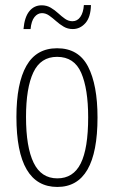

<svg xmlns="http://www.w3.org/2000/svg" viewBox="-20 -730 452 760"><path d="M366 -265Q366 10 207 10Q45 10 45 -267Q45 -400 84.5 -469.5Q124 -539 206 -539Q291 -539 328.5 -466.5Q366 -394 366 -265ZM83 -267Q83 -148 113 -86Q143 -24 207 -24Q270 -24 299.5 -83Q329 -142 329 -266Q329 -378 301.5 -441.5Q274 -505 206 -505Q141 -505 112 -443.5Q83 -382 83 -267ZM73 -615Q77 -662 96 -685.5Q115 -709 145 -709Q165 -709 181 -699.5Q197 -690 210.5 -677.5Q224 -665 237.5 -655.5Q251 -646 267 -646Q286 -646 298 -663Q310 -680 312 -710H340Q339 -662 318 -638.5Q297 -615 268 -615Q248 -615 232 -624.5Q216 -634 202 -646.5Q188 -659 174.5 -668.5Q161 -678 146 -678Q129 -678 116.5 -662.5Q104 -647 101 -615Z"/></svg>

Font: Noto Sans Myanmar UI ExtraCondensed ExtraLight
Style: Regular
Weight: 200
Width: 2
Designer: Monotype Design Team
Foundry: Monotype Imaging Inc.
Version: Version 2.103; ttfautohint (v1.8.4.7-5d5b)